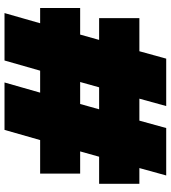

<svg xmlns="http://www.w3.org/2000/svg" viewBox="26 -764 739 830"><g transform="rotate(-90 395.0 -349.5)"><path d="M83 -116H15V-290H132L155 -372H59V-545H204L248 -699H453L409 -545H504L548 -699H753L709 -545H775V-372H660L637 -290H731V-116H588L556 0H351L383 -116H288L256 0H51ZM432 -290 455 -372H360L337 -290Z"/></g></svg>

Font: Prompt Black
Style: Regular
Weight: 900
Designer: Katatrad Team
Foundry: CadsonDemak
Version: Version 1.001